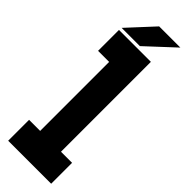

<svg xmlns="http://www.w3.org/2000/svg" viewBox="-299 -908 919 919"><g transform="rotate(45 160.5 -449.0)"><path d="M15 0V-141.5H90V-608.5H15V-750H231V-141.5H306V0ZM17 -766 139 -898H282.5L140.5 -766Z"/></g></svg>

Font: Tourney Condensed Black
Style: Regular
Weight: 900
Width: 3
Designer: Tyler Finck
Foundry: Etcetera Type Co
Version: Version 1.010; ttfautohint (v1.8.3)